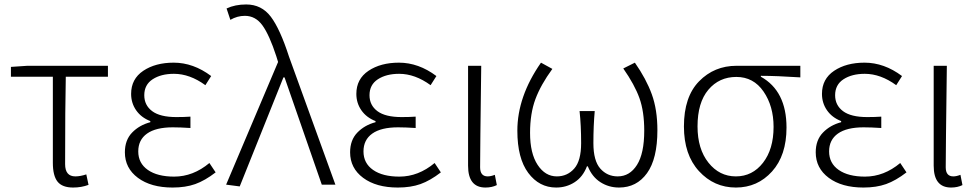

<svg xmlns="http://www.w3.org/2000/svg" viewBox="-20 -828 4377 861"><path d="M308 13Q259 13 238 -13.5Q217 -40 217 -98V-484H29V-528L103 -533H464V-484H275Q272 -350 272 -92Q272 -37 318 -37Q340 -37 367 -46L377 1Q345 13 308 13Z M754 13Q657 13 598.5 -30.5Q540 -74 540 -145Q540 -200 572.5 -233.5Q605 -267 654 -280V-285Q613 -301 590.5 -333.5Q568 -366 568 -407Q568 -474 622.5 -510.5Q677 -547 759 -547Q847 -547 927 -487L901 -446Q831 -497 760 -497Q702 -497 664.5 -472.5Q627 -448 627 -401Q627 -356 662.5 -329.5Q698 -303 771 -303Q807 -303 834 -305V-254Q788 -257 755 -257Q679 -257 639.5 -229Q600 -201 600 -149Q600 -96 643 -66Q686 -36 761 -36Q846 -36 919 -97L947 -55Q899 -18 855.5 -2.5Q812 13 754 13Z M1055 8 994 0 1227 -550 1219 -576Q1188 -671 1157 -714Q1126 -757 1078 -757Q1044 -757 1013 -739L996 -790Q1034 -808 1084 -808Q1153 -808 1194.5 -753Q1236 -698 1276 -574L1484 0H1423L1256 -481H1251Z M1764 13Q1667 13 1608.5 -30.5Q1550 -74 1550 -145Q1550 -200 1582.5 -233.5Q1615 -267 1664 -280V-285Q1623 -301 1600.5 -333.5Q1578 -366 1578 -407Q1578 -474 1632.5 -510.5Q1687 -547 1769 -547Q1857 -547 1937 -487L1911 -446Q1841 -497 1770 -497Q1712 -497 1674.5 -472.5Q1637 -448 1637 -401Q1637 -356 1672.5 -329.5Q1708 -303 1781 -303Q1817 -303 1844 -305V-254Q1798 -257 1765 -257Q1689 -257 1649.5 -229Q1610 -201 1610 -149Q1610 -96 1653 -66Q1696 -36 1771 -36Q1856 -36 1929 -97L1957 -55Q1909 -18 1865.5 -2.5Q1822 13 1764 13Z M2157 13Q2079 13 2079 -85V-533H2138Q2133 -148 2133 -78Q2133 -37 2167 -37Q2181 -37 2199 -44L2208 2Q2186 13 2157 13Z M2474 13Q2398 13 2349 -52.5Q2300 -118 2300 -242Q2300 -395 2406 -547L2457 -519Q2405 -448 2381 -383.5Q2357 -319 2357 -232Q2357 -140 2391 -88.5Q2425 -37 2477 -37Q2524 -37 2555 -72Q2586 -107 2586 -186Q2586 -266 2579 -330H2647Q2641 -264 2641 -186Q2641 -107 2672 -72Q2703 -37 2750 -37Q2804 -37 2836.5 -88.5Q2869 -140 2869 -242Q2869 -328 2847.5 -388Q2826 -448 2775 -521L2827 -547Q2878 -474 2903 -405Q2928 -336 2928 -244Q2928 -116 2881.5 -51.5Q2835 13 2756 13Q2710 13 2672.5 -11Q2635 -35 2616 -82H2612Q2594 -35 2557 -11Q2520 13 2474 13Z M3280 13Q3182 13 3114.5 -60.5Q3047 -134 3047 -261Q3047 -394 3115 -463.5Q3183 -533 3283 -533H3569V-481Q3461 -488 3392 -488V-484Q3507 -420 3507 -256Q3507 -131 3442 -59Q3377 13 3280 13ZM3449 -259Q3449 -352 3404 -417.5Q3359 -483 3282 -483Q3205 -483 3156.5 -425.5Q3108 -368 3108 -261Q3108 -160 3157 -98.5Q3206 -37 3280 -37Q3354 -37 3401.5 -98Q3449 -159 3449 -259Z M3852 13Q3755 13 3696.5 -30.5Q3638 -74 3638 -145Q3638 -200 3670.5 -233.5Q3703 -267 3752 -280V-285Q3711 -301 3688.5 -333.5Q3666 -366 3666 -407Q3666 -474 3720.5 -510.5Q3775 -547 3857 -547Q3945 -547 4025 -487L3999 -446Q3929 -497 3858 -497Q3800 -497 3762.5 -472.5Q3725 -448 3725 -401Q3725 -356 3760.5 -329.5Q3796 -303 3869 -303Q3905 -303 3932 -305V-254Q3886 -257 3853 -257Q3777 -257 3737.5 -229Q3698 -201 3698 -149Q3698 -96 3741 -66Q3784 -36 3859 -36Q3944 -36 4017 -97L4045 -55Q3997 -18 3953.5 -2.5Q3910 13 3852 13Z M4245 13Q4167 13 4167 -85V-533H4226Q4221 -148 4221 -78Q4221 -37 4255 -37Q4269 -37 4287 -44L4296 2Q4274 13 4245 13Z"/></svg>

Font: Noto Sans Korean Light
Style: Regular
Weight: 300
Designer: Ryoko NISHIZUKA  (kana & ideographs); Paul D. Hunt (Latin, Greek & Cyrillic); Wenlong ZHANG  (bopomofo); Sandoll Communi
Foundry: Adobe Systems Incorporated
Version: Version 1.000;PS 1;hotconv 1.0.78;makeotf.lib2.5.61930